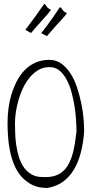

<svg xmlns="http://www.w3.org/2000/svg" viewBox="-20 -936 472 957"><path d="M17.6 -324.2Q17.6 -356.4 22 -392.6Q26.4 -428.7 36.6 -463.4Q46.9 -498 63 -529.8Q79.1 -561.5 102.1 -585.4Q125 -609.4 155.8 -623.5Q186.5 -637.7 225.6 -637.7Q259.8 -637.7 286.1 -618.7Q312.5 -599.6 332 -568.8Q351.6 -538.1 364.3 -499Q377 -460 385.3 -420.4Q393.6 -380.9 396.5 -344.2Q399.4 -307.6 399.4 -281.2Q395.5 -223.6 382.8 -175.3Q370.1 -127 348.1 -90.3Q326.2 -53.7 293.9 -30.3Q261.7 -6.8 215.8 1Q171.9 1 140.6 -14.6Q109.4 -30.3 86.9 -55.7Q64.5 -81.1 50.8 -114.3Q37.1 -147.5 29.8 -183.6Q22.5 -219.7 20 -256.3Q17.6 -293 17.6 -324.2ZM54.7 -324.2Q54.7 -300.8 55.7 -271.5Q56.6 -242.2 61 -212.4Q65.4 -182.6 74.2 -153.8Q83 -125 98.1 -103Q113.3 -81.1 136.2 -67.4Q159.2 -53.7 191.4 -53.7Q238.3 -50.8 268.6 -65.4Q298.8 -80.1 317.4 -110.4Q335.9 -140.6 345.7 -183.6Q355.5 -226.6 361.3 -281.2Q361.3 -302.7 359.4 -335Q357.4 -367.2 352.1 -402.3Q346.7 -437.5 337.4 -473.1Q328.1 -508.8 313 -537.6Q297.9 -566.4 276.9 -584Q255.9 -601.6 226.6 -601.6Q196.3 -601.6 171.9 -587.4Q147.5 -573.2 128.4 -550.3Q109.4 -527.3 95.2 -498Q81.1 -468.8 72.3 -438Q63.5 -407.2 59.1 -377.4Q54.7 -347.7 54.7 -324.2ZM234.4 -886.7Q221.7 -870.1 209 -856Q196.3 -841.8 184.6 -828.6Q172.9 -815.4 160.6 -801.8Q148.4 -788.1 134.8 -771.5L106.4 -787.1Q140.6 -832 159.7 -858.9Q178.7 -885.7 188 -899.4Q197.3 -913.1 199.7 -915.5Q202.1 -918 205.1 -914.1Q208 -910.2 213.9 -901.9Q219.7 -893.6 234.4 -886.7ZM313.5 -870.1Q300.8 -852.5 288.1 -839.4Q275.4 -826.2 263.7 -813Q252 -799.8 239.7 -785.6Q227.5 -771.5 213.9 -755.9L185.5 -770.5Q219.7 -814.5 238.8 -841.8Q257.8 -869.1 266.6 -882.8Q275.4 -896.5 278.3 -898.9Q281.2 -901.4 284.2 -897.5Q287.1 -893.6 293 -885.3Q298.8 -877 313.5 -870.1Z"/></svg>

Font: Annie Use Your Telescope
Style: Regular
Weight: 400
Version: Version 1.003 2001